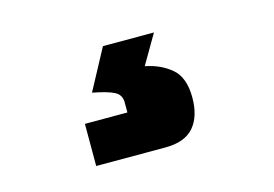

<svg xmlns="http://www.w3.org/2000/svg" viewBox="-48 -110 596 418"><g transform="rotate(-15 250.0 99.0)"><path d="M125 223.3V128.3H220.8V105.8Q220.8 88.3 206.2 80.8Q191.7 73.3 157.5 66.7L206.7 -25H321.7L283.3 40.8Q318.3 47.5 342.1 67.9Q365.8 88.3 365.8 133.3Q365.8 175.8 345.4 199.6Q325 223.3 280.8 223.3Z"/></g></svg>

Font: Funnel Display Light ExtraBold
Style: Regular
Weight: 800
Version: Version 1.000